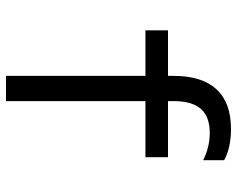

<svg xmlns="http://www.w3.org/2000/svg" viewBox="-95 -695 790 640"><g transform="rotate(90 300.0 -375.0)"><path d="M233 0H317V-464.8H504V-540H317V-559Q317 -620.2 343.1 -649.7Q369.2 -679.2 423.4 -679.2Q446.2 -679.2 468.8 -673.8Q491.4 -668.4 514 -657.2V-727.2Q492.8 -738.8 466.3 -744.4Q439.8 -750 410 -750Q322.6 -750 277.8 -701.8Q233 -653.6 233 -559V-540H81V-464.8H233Z"/></g></svg>

Font: CommitMonoV142 ExtLt
Style: Regular
Weight: 200
Monospace: yes
Designer: Eigil Nikolajsen
Foundry: Eigil Nikolajsen
Version: Version 1.142